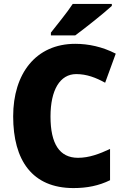

<svg xmlns="http://www.w3.org/2000/svg" viewBox="-20 -947 637 977"><path d="M549 -917V-927H350C321 -882 272 -824 239 -781V-767H363C416 -806 509 -880 549 -917ZM368 -570C421 -570 468 -552 515 -526L569 -674C501 -709 430 -724 363 -724C162 -724 47 -572 47 -355C47 -131 144 10 354 10C423 10 483 -2 540 -30V-189C486 -164 434 -144 377 -144C283 -144 237 -215 237 -354C237 -489 285 -570 368 -570Z"/></svg>

Font: Noto Sans Thai Looped SemiCondensed Black
Style: Regular
Weight: 900
Width: 4
Designer: Sasikarn Vongin, Ben Mitchell
Foundry: The Fontpad Ltd
Version: Version 1.001